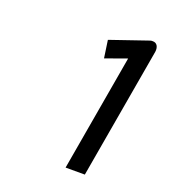

<svg xmlns="http://www.w3.org/2000/svg" viewBox="-114 -680 699 778"><g transform="rotate(20 235.0 -291.0)"><path d="M343 -492 256 10H339L437 -555C440 -575 432 -593 412 -592C408 -592 404 -592 400 -590L240 -535L251 -459Z"/></g></svg>

Font: Charger Monospace
Style: Regular
Weight: 400
Designer: Jasper
Foundry: Cannot Into Space Fonts
Version: Version 0.980